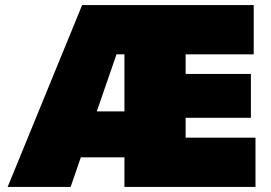

<svg xmlns="http://www.w3.org/2000/svg" viewBox="-20 -733 1062 753"><path d="M10 0Q34 -58.5 60 -121.8Q86 -185 109 -241.5L209.5 -487Q234.5 -548 257.5 -604Q280.5 -660 302 -713H975V-520H708V-443H964V-271H708V-193H982V0H468V-116H297Q287 -86.5 276.8 -57.2Q266.5 -28 257 0ZM437 -520 359.5 -296H468V-520Z"/></svg>

Font: Commissioner Black
Style: Regular
Weight: 900
Designer: Kostas Bartsokas
Foundry: Kostas Bartsokas
Version: Version 1.000; ttfautohint (v1.8.3)